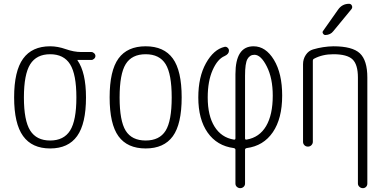

<svg xmlns="http://www.w3.org/2000/svg" viewBox="-20 -775 2040 1015"><path d="M350.6 -435.1Q317.4 -488.3 245.1 -488.3Q172.9 -488.3 139.6 -435.1Q106.4 -381.8 106.4 -259.8Q106.4 -137.7 139.6 -85Q172.9 -32.2 245.1 -32.2Q317.4 -32.2 350.6 -85Q383.8 -137.7 383.8 -259.8Q383.8 -381.8 350.6 -435.1ZM245.1 -530.3Q285.2 -530.3 328.1 -515.1Q371.1 -500 409.2 -500H462.9Q470.7 -500 477.5 -493.7Q484.4 -487.3 484.4 -479Q484.4 -470.7 477.5 -464.4Q470.7 -458 462.9 -458H390.6H389.6V-456.1Q434.6 -391.6 434.6 -259.8Q434.6 -121.1 387.7 -55.7Q340.8 9.8 245.1 9.8Q149.4 9.8 102.1 -55.7Q54.7 -121.1 54.7 -260.3Q54.7 -399.4 102.1 -464.8Q149.4 -530.3 245.1 -530.3Z M855.5 -436Q823.2 -488.3 750 -488.3Q676.8 -488.3 644.5 -436Q612.3 -383.8 612.3 -259.8Q612.3 -135.7 644.5 -84Q676.8 -32.2 750 -32.2Q823.2 -32.2 855.5 -84Q887.7 -135.7 887.7 -259.8Q887.7 -383.8 855.5 -436ZM893.6 -54.7Q846.7 9.8 750 9.8Q653.3 9.8 606.4 -54.7Q559.6 -119.1 559.6 -260.3Q559.6 -401.4 606.4 -465.8Q653.3 -530.3 750 -530.3Q846.7 -530.3 893.6 -465.8Q940.4 -401.4 940.4 -260.3Q940.4 -119.1 893.6 -54.7Z M1275.4 -375V-43.9Q1275.4 -35.2 1284.2 -37.1Q1351.6 -48.8 1386.7 -108.4Q1421.9 -168 1421.9 -269.5Q1421.9 -361.3 1390.6 -423.3Q1359.4 -485.4 1325.2 -485.4Q1300.8 -485.4 1288.1 -462.9Q1275.4 -440.4 1275.4 -375ZM1215.8 7.8Q1127 -3.9 1077.6 -74.2Q1028.3 -144.5 1028.3 -259.8Q1028.3 -368.2 1068.8 -440.9Q1109.4 -513.7 1167 -527.3Q1175.8 -529.3 1183.1 -522.9Q1190.4 -516.6 1190.4 -506.8Q1190.4 -489.3 1167 -478.5Q1129.9 -462.9 1104 -404.3Q1078.1 -345.7 1078.1 -259.8Q1078.1 -163.1 1114.3 -105.5Q1150.4 -47.9 1215.8 -37.1Q1224.6 -35.2 1224.6 -43.9V-382.8Q1224.6 -530.3 1320.3 -530.3Q1384.8 -530.3 1428.2 -458.5Q1471.7 -386.7 1471.7 -269.5Q1471.7 -148.4 1422.4 -76.2Q1373 -3.9 1284.2 7.8Q1275.4 9.8 1275.4 16.6V195.3Q1275.4 206.1 1267.6 212.9Q1259.8 219.7 1250 219.7Q1240.2 219.7 1232.4 212.9Q1224.6 206.1 1224.6 195.3V16.6Q1224.6 9.8 1215.8 7.8Z M1582 -25.4V-435.5Q1582 -462.9 1596.7 -484.9Q1611.3 -506.8 1634.8 -513.7Q1687.5 -529.3 1742.2 -530.3Q1842.8 -530.3 1882.3 -493.2Q1921.9 -456.1 1921.9 -365.2V195.3Q1921.9 206.1 1915 212.9Q1908.2 219.7 1898.4 219.7Q1887.7 219.7 1879.9 212.4Q1872.1 205.1 1872.1 195.3V-365.2Q1872.1 -433.6 1843.8 -460.9Q1815.4 -488.3 1742.2 -488.3Q1684.6 -488.3 1640.6 -464.8Q1633.8 -461.9 1633.8 -453.1V-25.4Q1633.8 -15.6 1626.5 -7.8Q1619.1 0 1607.9 0Q1596.7 0 1589.4 -7.3Q1582 -14.6 1582 -25.4ZM1767.6 -724.6Q1789.1 -754.9 1825.2 -754.9Q1835.9 -754.9 1840.3 -745.1Q1844.7 -735.4 1837.9 -726.6L1742.2 -610.4Q1727.5 -590.8 1700.2 -589.8Q1692.4 -589.8 1687.5 -597.7Q1682.6 -605.5 1688.5 -612.3Z"/></svg>

Font: Rounded-X Mgen+ 1mn light
Style: Regular
Weight: 200
Designer: [Source Han Sans]
Ryoko NISHIZUKA  (kana & ideographs); Paul D. Hunt (Latin, Greek & Cyrillic); Wenlong ZHANG  (bopomofo
Version: Version 1.059.20150602